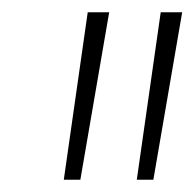

<svg xmlns="http://www.w3.org/2000/svg" viewBox="-20 -720 317 313"><path d="M84 -427 123 -700H158L111 -427ZM203 -427 242 -700H277L230 -427Z"/></svg>

Font: Georama ExtraLight
Style: Italic
Weight: 200
Italic angle: -9°
Designer: Jean-Baptiste Levee
Foundry: Production Type
Version: Version 1.000